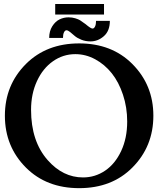

<svg xmlns="http://www.w3.org/2000/svg" viewBox="-20 -956 816 978"><path d="M4.9 -366.7Q4.9 -522.9 112.3 -630.4Q217.3 -734.9 383.3 -734.9Q549.3 -734.9 653.8 -630.4Q761.2 -522.9 761.2 -366.7Q761.2 -209.5 653.8 -102.1Q549.8 2.4 383.3 2.4Q216.8 2.4 112.3 -102.1Q4.9 -209.5 4.9 -366.7ZM402.8 -52.2Q464.4 -52.2 515.4 -86.7Q566.4 -121.1 597.2 -186.8Q627.9 -252.4 627.9 -336.9Q627.9 -409.2 606.4 -473.6Q585 -538.1 549.1 -583Q513.2 -627.9 464.8 -654.1Q416.5 -680.2 363.8 -680.2Q301.3 -680.2 249.8 -644Q198.2 -607.9 168.2 -542.7Q138.2 -477.5 138.2 -396.5Q138.2 -236.3 223.1 -140.1Q300.8 -52.2 402.8 -52.2ZM416 -833 416.5 -832.5Q442.4 -810.5 451.2 -810.5Q459 -810.5 464.1 -821Q469.2 -831.5 469.2 -849.6H539.6Q539.6 -798.8 509.3 -772Q479 -745.1 440.9 -745.1Q415.5 -745.1 393.8 -753.9Q372.1 -762.7 360.1 -773.4Q348.1 -784.2 336.9 -793Q325.7 -801.8 318.8 -801.8Q311 -801.8 305.9 -791.3Q300.8 -780.8 300.8 -762.7H230.5Q230.5 -797.4 246.3 -822.3Q262.2 -847.2 283.7 -857.4Q305.2 -867.7 329.1 -867.7Q347.7 -867.7 363.5 -862.8Q379.4 -857.9 387.7 -852.8Q396 -847.7 408.2 -838.4Q412.6 -834.5 416 -833ZM509.8 -935.5V-881.8H261.2V-935.5Z"/></svg>

Font: Flanker
Style: Bold
Weight: 700
Designer: Flanker
Foundry: Flanker
Version: Version 2.021